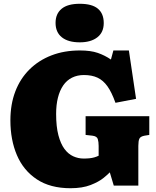

<svg xmlns="http://www.w3.org/2000/svg" viewBox="-20 -982 824 1016"><path d="M353 14Q246 14 175 -33Q104 -80 69.5 -161Q35 -242 35 -345Q35 -430 61 -498Q87 -566 136 -614.5Q185 -663 252.5 -689Q320 -715 403 -715Q460 -715 497.5 -702Q535 -689 567 -667L580 -715H662L700 -459L591 -438Q571 -494 548.5 -525.5Q526 -557 496 -571Q466 -585 424 -585Q389 -585 361 -571Q333 -557 314.5 -530Q296 -503 286.5 -465Q277 -427 277 -379Q277 -312 289 -266.5Q301 -221 321 -194Q341 -167 367.5 -155Q394 -143 422 -143Q440 -143 454 -144.5Q468 -146 480 -149.5Q492 -153 502 -158V-210Q502 -231 497.5 -246Q493 -261 469 -264L433 -268V-367H770V-268L745 -264Q723 -260 717.5 -248Q712 -236 712 -210V0H582L561 -70Q553 -61 528 -40.5Q503 -20 459.5 -3Q416 14 353 14ZM402 -758Q341 -758 307.5 -784.5Q274 -811 274 -861Q274 -909 306 -935.5Q338 -962 402 -962Q467 -962 498 -936Q529 -910 529 -860Q529 -811 495 -784.5Q461 -758 402 -758Z"/></svg>

Font: Literata Black
Style: Regular
Weight: 900
Designer: Latin by Veronika Burian and Jose Scaglione. Greek by Irene Vlachou. Cyrillic by Vera Evstafieva.
Foundry: TypeTogether
Version: Version 3.103;gftools[0.9.29]